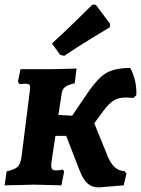

<svg xmlns="http://www.w3.org/2000/svg" viewBox="-20 -803 613 835"><path d="M573 -389 560 -377Q536 -379 528 -379Q495 -379 474.5 -366Q454 -353 429 -320L390 -267L448 -124Q461 -92 479.5 -75.5Q498 -59 521 -59L530 -48L518 3L409 12Q380 12 360.5 -5.5Q341 -23 326 -62L268 -212H221L206 -113Q203 -94 203 -84Q203 -71 207.5 -66.5Q212 -62 223 -62Q241 -62 253 -66L259 -57L247 3L207 2L126 0Q111 0 55 2L0 3L9 -58Q44 -65 57 -78Q70 -91 74 -124L109 -402Q111 -418 111 -421Q111 -432 106.5 -435.5Q102 -439 89 -439Q80 -439 73.5 -438Q67 -437 65 -437L58 -447L69 -502H185Q225 -502 313 -505L305 -441Q275 -434 263 -424.5Q251 -415 248 -395L234 -303L294 -300L366 -406Q395 -447 419 -468.5Q443 -490 472.5 -498.5Q502 -507 546 -508Q575 -456 573 -389ZM259 -560 241 -565 206 -614Q261 -664 314 -716Q367 -768 382 -783L397 -782L459 -699L457 -684Q440 -674 380 -637.5Q320 -601 259 -560Z"/></svg>

Font: Alegreya SC ExtraBold
Style: Italic
Weight: 800
Italic angle: -7°
Designer: Juan Pablo del Peral
Foundry: Huerta Tipografica
Version: Version 2.007; ttfautohint (v1.6)